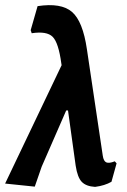

<svg xmlns="http://www.w3.org/2000/svg" viewBox="-42 -723 497 751"><path d="M94 7 -22 -5 199 -468 198 -474Q187 -556 164 -579Q141 -602 82 -593L78 -605L105 -699Q197 -713 239.5 -676.5Q282 -640 298 -530L360 -114Q363 -93 373.5 -88Q384 -83 407 -92L414 -84L394 -12Q368 3 330 8Q295 6 278 -11.5Q261 -29 254 -75L224 -291H217L121 -71Z"/></svg>

Font: Alegreya Sans SC
Style: Bold Italic
Weight: 700
Italic angle: -7°
Designer: Juan Pablo del Peral
Foundry: Huerta Tipografica
Version: Version 2.007